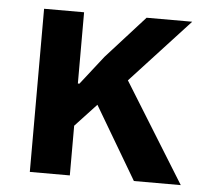

<svg xmlns="http://www.w3.org/2000/svg" viewBox="-43 -567 649 612"><g transform="rotate(5 281.0 -261.0)"><path d="M407 0H557L360 -318L548 -522H402L279 -386L207 -294H202V-522H74V0H202V-159L270 -232Z"/></g></svg>

Font: Braiins Sans SemiBold
Style: Regular
Weight: 600
Designer: Mike Abbink, Paul van der Laan, Pieter van Rosmalen, Jiri Chlebus, Lubos Buracinsky
Foundry: Bold Monday, Sudetype
Version: Version 1.000;hotconv 1.0.109;makeotfexe 2.5.65596